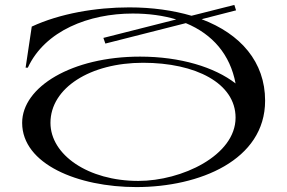

<svg xmlns="http://www.w3.org/2000/svg" viewBox="-20 -745 1167 780"><path d="M70 -246C70 -78 297 15 534 15C790 15 1057 -94 1057 -336C1057 -493 958 -607 799 -667L939 -703L932 -725L758 -681C683 -703 598 -715 505 -715C369 -715 223 -690 109 -637L84 -470H93C163 -621 342 -690 519 -690C584 -690 643 -682 696 -666L400 -591L408 -568L735 -651C844 -606 915 -523 937 -406C852 -472 713 -515 549 -515C272 -515 70 -392 70 -246ZM937 -267C937 -113 718 -10 542 -10C338 -10 185 -116 185 -246C185 -388 347 -490 561 -490C775 -490 937 -407 937 -267Z"/></svg>

Font: Sprat Extended
Style: Regular
Weight: 400
Width: 9
Designer: Ethan Nakache
Foundry: Collletttivo
Version: Version 2.000;Glyphs 3.2 (3217)